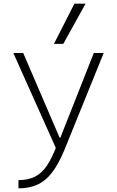

<svg xmlns="http://www.w3.org/2000/svg" viewBox="-20 -810 640 1050"><path d="M81 175Q133 175 170.5 156.5Q208 138 236.5 96Q265 54 291 -16L292 14L53 -520H107L306 -57H310L493 -520H547L331 13Q300 87 265 133Q230 179 185 199.5Q140 220 81 220ZM326 -570H275L387 -790H448Z"/></svg>

Font: M PLUS Code Latin Expanded Light
Style: Regular
Weight: 300
Width: 7
Designer: Coji Morishita
Foundry: UNDERFOREST DESIGN
Version: Version 1.002; ttfautohint (v1.8.3)